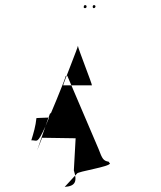

<svg xmlns="http://www.w3.org/2000/svg" viewBox="-20 -739 634 754"><path d="M103 -188C127 -189 125 -170 158 -242C158 -242 248 -454 237 -440C237 -440 246 -441 244 -442C245 -440 367 -155 367 -154C382 -114 386 -108 406 -104C408 -105 410 -96 412 -98C414 -84 284 -66 282 -57L234 -5C276 -8 284 -26 270 -70L277 -196L145 -198C146 -198 122 -140 123 -140C123 -140 178 -302 178 -296C178 -286 188 -286 210 -288L212 -280C213 -278 119 -276 123 -275C120 -244 112 -217 103 -188ZM228 -404H341C342 -409 285 -553 286 -559C286 -553 228 -409 228 -404ZM309 -713C308 -709 310 -707 314 -707C317 -707 320 -709 320 -713C320 -717 318 -719 314 -719C312 -719 309 -717 309 -713ZM344 -713C344 -709 346 -707 348 -707C356 -707 358 -719 349 -719C347 -719 344 -717 344 -713Z"/></svg>

Font: Zinc
Style: Regular
Weight: 400
Version: Version 1